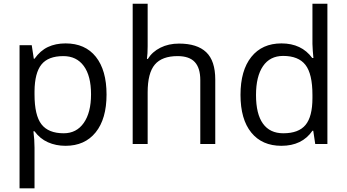

<svg xmlns="http://www.w3.org/2000/svg" viewBox="-20 -780 1879 1040"><path d="M335 9.8Q282.7 9.8 239.5 -9.5Q196.3 -28.8 167 -68.8H161.1Q167 -22 167 20V240.2H85.9V-535.2H151.9L163.1 -461.9H167Q198.2 -505.9 239.7 -525.4Q281.2 -544.9 335 -544.9Q441.4 -544.9 499.3 -472.2Q557.1 -399.4 557.1 -268.1Q557.1 -136.2 498.3 -63.2Q439.5 9.8 335 9.8ZM323.2 -476.1Q241.2 -476.1 204.6 -430.7Q168 -385.3 167 -286.1V-268.1Q167 -155.3 204.6 -106.7Q242.2 -58.1 325.2 -58.1Q394.5 -58.1 433.8 -114.3Q473.1 -170.4 473.1 -269Q473.1 -369.1 433.8 -422.6Q394.5 -476.1 323.2 -476.1Z M1064.9 0V-346.2Q1064.9 -411.6 1035.2 -443.8Q1005.4 -476.1 941.9 -476.1Q857.4 -476.1 818.6 -430.2Q779.8 -384.3 779.8 -279.8V0H698.7V-759.8H779.8V-529.8Q779.8 -488.3 775.9 -460.9H780.8Q804.7 -499.5 848.9 -521.7Q893.1 -543.9 949.7 -543.9Q1047.9 -543.9 1096.9 -497.3Q1146 -450.7 1146 -349.1V0Z M1676.8 -71.8H1672.4Q1616.2 9.8 1504.4 9.8Q1399.4 9.8 1341.1 -62Q1282.7 -133.8 1282.7 -266.1Q1282.7 -398.4 1341.3 -471.7Q1399.9 -544.9 1504.4 -544.9Q1613.3 -544.9 1671.4 -465.8H1677.7L1674.3 -504.4L1672.4 -542V-759.8H1753.4V0H1687.5ZM1514.6 -58.1Q1597.7 -58.1 1635 -103.3Q1672.4 -148.4 1672.4 -249V-266.1Q1672.4 -379.9 1634.5 -428.5Q1596.7 -477.1 1513.7 -477.1Q1442.4 -477.1 1404.5 -421.6Q1366.7 -366.2 1366.7 -265.1Q1366.7 -162.6 1404.3 -110.4Q1441.9 -58.1 1514.6 -58.1Z"/></svg>

Font: f04114697
Style: Regular
Weight: 400
Foundry: Ascender Corporation
Version: Version 1.10